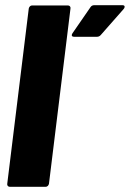

<svg xmlns="http://www.w3.org/2000/svg" viewBox="-20 -721 501 741"><path d="M8 -12 91 -688Q92 -693 95.5 -696.5Q99 -700 104 -700H242Q247 -700 250 -696.5Q253 -693 252 -688L169 -12Q168 -7 164.5 -3.5Q161 0 156 0H18Q13 0 10 -3.5Q7 -7 8 -12ZM257 -585Q257 -589 260 -593L329 -693Q334 -701 344 -701H452Q461 -701 461 -695Q461 -690 457 -686L369 -586Q363 -579 354 -579H267Q257 -579 257 -585Z"/></svg>

Font: Barlow Condensed ExtraBold
Style: Italic
Weight: 800
Width: 3
Italic angle: -7°
Designer: Jeremy Tribby
Foundry: Tribby Type
Version: Version 1.408